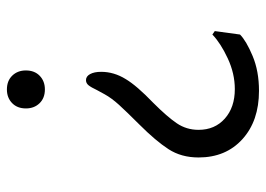

<svg xmlns="http://www.w3.org/2000/svg" viewBox="-127 -633 770 556"><g transform="rotate(90 258.0 -355.0)"><path d="M253 -273 241 -251Q233 -234 227 -226.5Q221 -219 212 -219Q201 -219 194.5 -231Q188 -243 188 -263Q188 -300 209 -334Q228 -366 278 -414Q318 -454 337 -482Q356 -510 356 -545Q356 -592 323.5 -621Q291 -650 238 -650Q193 -650 149 -629.5Q105 -609 80 -585L70 -592L80 -665Q98 -683 142 -701.5Q186 -720 243 -720Q330 -720 383 -672Q436 -624 436 -545Q436 -495 412 -458Q388 -421 341 -374Q303 -336 283.5 -314.5Q264 -293 253 -273ZM184 -45Q184 -70 199.5 -85Q215 -100 239 -100Q264 -100 279 -84.5Q294 -69 294 -45Q294 -20 278.5 -5Q263 10 239 10Q214 10 199 -5.5Q184 -21 184 -45Z"/></g></svg>

Font: Madhuban Light
Style: Regular
Weight: 300
Designer: jaikishan Patel
Foundry: MagicType
Version: Version 1.000